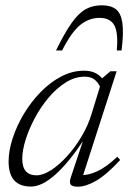

<svg xmlns="http://www.w3.org/2000/svg" viewBox="-20 -695 486 725"><path d="M248 -27 293 -162Q240.5 -82 189.5 -36.2Q138.5 9.5 97 9.5Q12.5 9.5 12.5 -85Q12.5 -126 27.8 -172.8Q43 -219.5 70 -264.8Q97 -310 133 -347Q169 -384 210.8 -406Q252.5 -428 297 -428Q321.5 -428 338 -420.2Q354.5 -412.5 366.5 -398.5L367 -400.5L397 -426H420.5L294 -34Q317.5 -34.5 349.2 -49.2Q381 -64 423 -103L434 -91Q381 -34 342.2 -12Q303.5 10 274.5 10Q252 10 246.5 1.2Q241 -7.5 248 -27ZM64 -95.5Q64 -33 118 -33Q142 -33 172 -52Q202 -71 232.2 -104Q262.5 -137 287.5 -178.8Q312.5 -220.5 326 -265.5L357.5 -368Q349.5 -385 336 -395.2Q322.5 -405.5 300 -405.5Q263 -405.5 228 -383.5Q193 -361.5 163.2 -326Q133.5 -290.5 111.2 -248.8Q89 -207 76.5 -166.5Q64 -126 64 -95.5ZM356 -627.5Q316.5 -627.5 283.5 -601.2Q250.5 -575 214.5 -504.5H191.5Q224.5 -572 251 -609Q277.5 -646 304 -660.5Q330.5 -675 364.5 -675Q398 -675 417.2 -660.5Q436.5 -646 442 -609Q447.5 -572 439 -504.5H421Q427 -573 411.2 -600.2Q395.5 -627.5 356 -627.5Z"/></svg>

Font: Newsreader 16pt Light
Style: Italic
Weight: 300
Italic angle: -17°
Designer: Hugues Gentile
Foundry: Production Type
Version: Version 1.003; ttfautohint (v1.8.3)